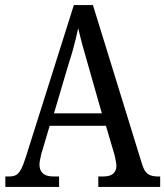

<svg xmlns="http://www.w3.org/2000/svg" viewBox="-20 -734 649 754"><path d="M1 0V-41H16Q33 -41 43.5 -47Q54 -53 63 -70Q72 -87 82 -119L270 -714H345L538 -89Q544 -70 551.5 -60Q559 -50 571 -45.5Q583 -41 600 -41H609V0H366V-41H386Q412 -41 424.5 -52Q437 -63 437 -83Q437 -90 435.5 -98Q434 -106 432 -116Q430 -126 427 -135L396 -240H175L146 -142Q143 -134 141 -124Q139 -114 137 -105Q135 -96 135 -87Q135 -66 148 -53.5Q161 -41 190 -41H212V0ZM192 -289H380L327 -475Q319 -505 311 -531.5Q303 -558 297.5 -581Q292 -604 287 -623Q283 -604 277.5 -581.5Q272 -559 265.5 -535.5Q259 -512 250 -485Z"/></svg>

Font: Noto Serif Condensed
Style: Regular
Weight: 400
Width: 3
Designer: Monotype Design Team
Foundry: Monotype Imaging Inc.
Version: Version 2.015